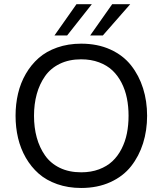

<svg xmlns="http://www.w3.org/2000/svg" viewBox="-20 -912 796 940"><path d="M246.6 -738.3 354.5 -891.6H429.7L308.6 -738.3ZM421.4 -738.3 529.3 -891.6H617.7L483.4 -738.3ZM377.4 8.3Q313.5 8.3 260 -10.5Q206.5 -29.3 169.4 -62Q132.3 -94.7 106.4 -139.6Q80.6 -184.6 68.4 -236.3Q56.2 -288.1 56.2 -345.2Q56.2 -402.3 68.4 -454.1Q80.6 -505.9 106.4 -550.5Q132.3 -595.2 169.4 -627.9Q206.5 -660.6 260 -679.4Q313.5 -698.2 377.4 -698.2Q457.5 -698.2 520.3 -669.7Q583 -641.1 621.8 -591.8Q660.6 -542.5 680.4 -479.7Q700.2 -417 700.2 -345.2Q700.2 -273.4 680.4 -210.4Q660.6 -147.5 621.8 -98.1Q583 -48.8 520.3 -20.3Q457.5 8.3 377.4 8.3ZM377.4 -68.4Q425.8 -68.4 464.8 -83Q503.9 -97.7 530.5 -122.8Q557.1 -147.9 575.2 -183.3Q593.3 -218.8 601.3 -259Q609.4 -299.3 609.4 -345.2Q609.4 -390.6 601.3 -430.9Q593.3 -471.2 575.2 -506.6Q557.1 -542 530.5 -567.1Q503.9 -592.3 464.8 -606.9Q425.8 -621.6 377.4 -621.6Q317.9 -621.6 272.7 -599.6Q227.5 -577.6 200.4 -538.8Q173.3 -500 159.9 -451.2Q146.5 -402.3 146.5 -345.2Q146.5 -287.6 159.9 -238.8Q173.3 -189.9 200.4 -151.1Q227.5 -112.3 272.7 -90.3Q317.9 -68.4 377.4 -68.4Z"/></svg>

Font: HK Grotesk Medium Legacy
Style: Regular
Weight: 500
Designer: Alfredo Marco Pradil
Foundry: Hanken Design Co.
Version: Version 2.022;PS 002.022;hotconv 1.0.88;makeotf.lib2.5.64775